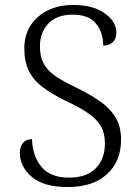

<svg xmlns="http://www.w3.org/2000/svg" viewBox="-20 -744 559 774"><path d="M253 10Q156 10 108 -31Q60 -72 60 -129Q60 -153 73 -168Q86 -183 109 -183Q111 -115 147 -71.5Q183 -28 258 -28Q329 -28 366 -65.5Q403 -103 403 -166Q403 -205 388 -233Q373 -261 338.5 -285.5Q304 -310 246 -337Q188 -365 150.5 -394Q113 -423 95.5 -460Q78 -497 78 -550Q78 -602 103 -641Q128 -680 172.5 -702Q217 -724 275 -724Q355 -724 402 -690.5Q449 -657 449 -613Q449 -587 434.5 -573.5Q420 -560 396 -560Q396 -614 366.5 -649.5Q337 -685 273 -685Q209 -685 175 -649Q141 -613 141 -557Q141 -516 156 -488Q171 -460 202.5 -438Q234 -416 285 -392Q338 -366 379 -338.5Q420 -311 444 -273.5Q468 -236 468 -181Q468 -94 411.5 -42Q355 10 253 10Z"/></svg>

Font: Noto Serif Malayalam Light
Style: Regular
Weight: 300
Designer: Indian type Foundry, Jelle Bosma, Monotype Design Team
Foundry: Monotype Imaging Inc.
Version: Version 2.104; ttfautohint (v1.8.4.7-5d5b)